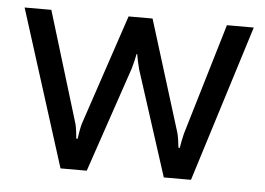

<svg xmlns="http://www.w3.org/2000/svg" viewBox="-41 -528 805 584"><g transform="rotate(5 361.5 -236.5)"><path d="M11.7 -475.6H93.3L196.8 -135.7Q198.7 -127.9 200.7 -113.3Q202.6 -98.6 203.1 -91.8H207Q207.5 -97.7 210.7 -115Q213.9 -132.3 215.8 -138.2L329.1 -476.1H402.3L507.8 -136.2Q509.3 -131.8 512 -115Q514.6 -98.1 515.1 -91.3H519Q519.5 -96.2 522.5 -111.1Q525.4 -126 527.8 -135.3L629.4 -475.6H711.4L561.5 2.4H478.5L375 -318.8Q372.1 -329.1 368.9 -344.5Q365.7 -359.9 365.2 -364.3H363.3Q362.8 -359.9 359.1 -344.5Q355.5 -329.1 352.5 -319.3L243.2 2.4H163.1Z"/></g></svg>

Font: Selawik
Style: Regular
Weight: 400
Designer: Aaron Bell
Foundry: Microsoft Corporation
Version: Version 1.01